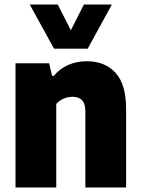

<svg xmlns="http://www.w3.org/2000/svg" viewBox="-20 -828 622 848"><path d="M48.5 -548.5H197L210 -493H217.5Q244.5 -525 281.5 -541.2Q318.5 -557.5 363.5 -557.5Q443 -557.5 490 -506.8Q537 -456 537 -346.5V0H357V-334Q357 -370 342.5 -385.2Q328 -400.5 300.5 -400.5Q280 -400.5 260.8 -392.2Q241.5 -384 228.5 -369V0H48.5ZM350.5 -808H474L367.5 -613H218.5L111.5 -808H235L293 -694.5Z"/></svg>

Font: Encode Sans Semi Condensed ExBd
Style: Regular
Weight: 800
Width: 4
Designer: Multiple Designers
Foundry: Impallari Type
Version: Version 2.000